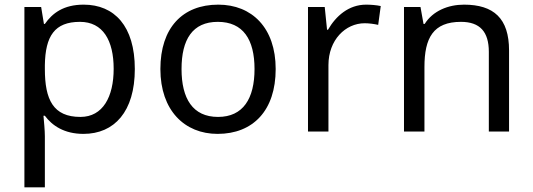

<svg xmlns="http://www.w3.org/2000/svg" viewBox="-20 -566 2291 826"><path d="M340 -546C253 -546 205 -509 173 -463H169L157 -536H85V240H173V20C173 -5 169 -45 167 -68H173C204 -26 256 10 339 10C472 10 560 -86 560 -269C560 -454 472 -546 340 -546ZM324 -472C423 -472 469 -392 469 -270C469 -150 423 -63 326 -63C209 -63 173 -137 173 -269V-286C175 -411 215 -472 324 -472Z M1166 -269C1166 -446 1064 -546 919 -546C765 -546 670 -446 670 -269C670 -91 774 10 916 10C1069 10 1166 -91 1166 -269ZM761 -269C761 -396 808 -472 917 -472C1026 -472 1075 -396 1075 -269C1075 -142 1026 -63 918 -63C809 -63 761 -142 761 -269Z M1555 -546C1480 -546 1425 -497 1391 -438H1387L1377 -536H1305V0H1393V-286C1393 -394 1466 -466 1549 -466C1567 -466 1590 -463 1607 -459L1618 -540C1600 -544 1575 -546 1555 -546Z M1976 -546C1908 -546 1842 -519 1807 -463H1802L1789 -536H1718V0H1806V-278C1806 -403 1844 -472 1963 -472C2045 -472 2083 -429 2083 -343V0H2170V-349C2170 -487 2104 -546 1976 -546Z"/></svg>

Font: Noto Sans Cuneiform
Style: Regular
Weight: 400
Designer: Monotype Design Team
Foundry: Monotype Imaging Inc.
Version: Version 2.001